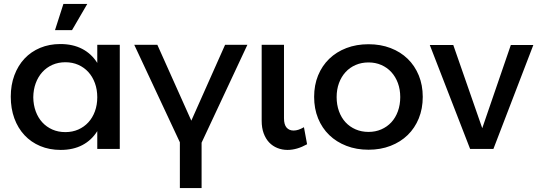

<svg xmlns="http://www.w3.org/2000/svg" viewBox="-20 -761 2745 981"><path d="M477 -91Q448 -44.5 401 -19.8Q354 5 290 5Q232.5 5 185.5 -14.8Q138.5 -34.5 105 -70.5Q71.5 -106.5 53.2 -156.5Q35 -206.5 35 -267Q35 -327 53.5 -376.5Q72 -426 105.2 -461.5Q138.5 -497 185.2 -516.5Q232 -536 288 -536Q352.5 -536 400 -511.2Q447.5 -486.5 477 -439.5V-532H592V0H477ZM314 -443Q278 -443 248 -429.8Q218 -416.5 196.2 -392.5Q174.5 -368.5 162.5 -335.8Q150.5 -303 150 -264Q150.5 -225 162.5 -192.2Q174.5 -159.5 196 -136Q217.5 -112.5 247.5 -99.2Q277.5 -86 314 -86Q350 -86 380 -99.2Q410 -112.5 431.5 -136Q453 -159.5 465 -192.2Q477 -225 477 -264Q477 -303.5 465 -336.2Q453 -369 431.5 -392.8Q410 -416.5 380 -429.8Q350 -443 314 -443ZM304 -741H426L348 -607H261Z M899 -34 666 -532H784L957.5 -144.5L1130 -532H1244L1010 -32V200H899Z M1431 -157Q1431 -124.5 1444.2 -109.2Q1457.5 -94 1480 -94Q1492 -94 1505 -98.2Q1518 -102.5 1533 -111L1549 -24Q1497 5 1449 5Q1421.5 5 1397.2 -4.8Q1373 -14.5 1355.2 -33.2Q1337.5 -52 1327.2 -79.8Q1317 -107.5 1317 -144V-532H1431Z M1863 -535Q1924.5 -535 1975.5 -515.5Q2026.5 -496 2063 -460.5Q2099.5 -425 2119.8 -375.5Q2140 -326 2140 -266Q2140 -206 2119.8 -156.2Q2099.5 -106.5 2063 -71Q2026.5 -35.5 1975.5 -15.8Q1924.5 4 1863 4Q1801 4 1750 -15.8Q1699 -35.5 1662.2 -71Q1625.5 -106.5 1605.2 -156.2Q1585 -206 1585 -266Q1585 -326 1605.2 -375.5Q1625.5 -425 1662.2 -460.5Q1699 -496 1750 -515.5Q1801 -535 1863 -535ZM1863 -442Q1827 -442 1797 -429Q1767 -416 1745.5 -392.5Q1724 -369 1712 -336.5Q1700 -304 1700 -265Q1700 -225.5 1712 -192.5Q1724 -159.5 1745.5 -136.2Q1767 -113 1797 -100Q1827 -87 1863 -87Q1898.5 -87 1928.2 -100Q1958 -113 1979.5 -136.2Q2001 -159.5 2013 -192.5Q2025 -225.5 2025 -265Q2025 -304 2013 -336.5Q2001 -369 1979.5 -392.5Q1958 -416 1928.2 -429Q1898.5 -442 1863 -442Z M2176 -531H2296L2444 -106L2590 -531H2705L2501 0H2382Z"/></svg>

Font: Argentum Sans
Style: Regular
Weight: 400
Designer: Julieta Ulanovsky, Owen Earl, Chris M. Simpson, Rasmus Andersson, Cristiano Sobral
Foundry: The Argentum Sans Project Authors
Version: Version 3.135; ttfautohint (v1.8.4.7-5d5b-dirty)